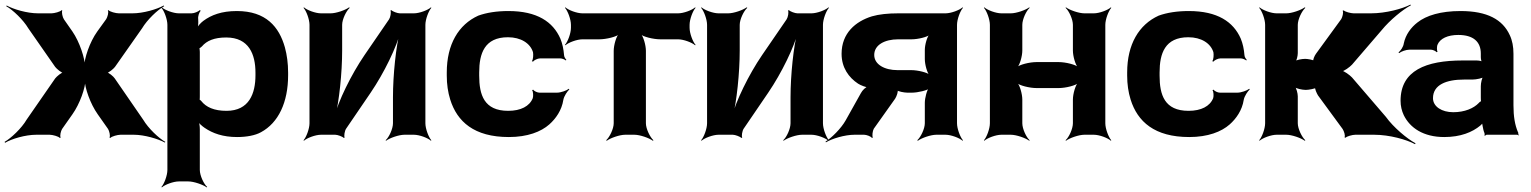

<svg xmlns="http://www.w3.org/2000/svg" viewBox="-80 -586 6657 835"><path d="M235 -449 198 -502C192 -511 187 -533 191 -540L188 -542C183 -535 156 -528 144 -528H86C37 -528 -22 -546 -51 -562L-53 -559C-24 -543 21 -500 43 -463L160 -295C166 -287 188 -268 198 -268V-272C188 -272 166 -253 160 -245L36 -66C14 -28 -32 15 -60 31L-58 35C-30 18 30 0 78 0H136C148 0 175 7 180 14L184 12C179 5 185 -17 190 -25L235 -89C267 -134 292 -204 292 -243H288C288 -204 313 -134 345 -89L390 -25C395 -17 401 5 396 12L400 14C405 7 432 0 444 0H502C548 0 608 18 637 34L639 31C610 15 565 -28 543 -65L419 -245C414 -253 392 -272 382 -272V-268C392 -268 414 -287 420 -295L538 -463C560 -500 605 -543 634 -559L632 -562C603 -546 544 -528 496 -528H437C424 -528 397 -535 392 -542L389 -540C394 -533 387 -511 382 -503L343 -449C310 -403 286 -332 286 -293H290C290 -332 266 -404 235 -449Z M782 -500V-503C780 -514 786 -533 793 -539L789 -542C783 -536 765 -528 753 -528H698C674 -528 637 -542 624 -554L622 -552C634 -539 648 -502 648 -478V153C648 177 634 214 622 227L624 229C637 217 674 203 698 203H739C763 203 803 217 819 229L821 227C806 214 789 177 789 153V-24C789 -37 787 -54 782 -62L779 -60C783 -52 798 -38 810 -30C845 -6 890 10 951 10C992 10 1030 3 1055 -11C1131 -52 1173 -141 1173 -259V-270C1173 -310 1168 -347 1159 -380C1134 -469 1077 -538 950 -538C884 -538 839 -521 804 -495C792 -486 778 -470 775 -461L778 -460C782 -469 783 -487 782 -500ZM905 -104C851 -104 816 -120 795 -147C794 -149 786 -155 785 -154L788 -151C789 -152 789 -165 789 -168V-360C789 -363 788 -377 787 -378L785 -375C786 -374 796 -382 798 -384C819 -409 852 -423 904 -423C1003 -423 1031 -349 1031 -270V-259C1031 -180 1004 -104 905 -104Z M1612 -502 1505 -346C1447 -261 1391 -146 1373 -75L1377 -74C1395 -145 1408 -269 1408 -366V-478C1408 -502 1426 -539 1441 -552L1438 -554C1422 -542 1382 -528 1358 -528H1316C1292 -528 1255 -542 1242 -554L1240 -552C1252 -539 1266 -502 1266 -478V-50C1266 -26 1252 11 1240 24L1242 26C1255 14 1292 0 1316 0H1378C1388 0 1410 8 1415 14L1419 12C1415 6 1419 -17 1425 -26L1532 -183C1590 -268 1646 -383 1663 -453L1660 -454C1642 -384 1629 -260 1629 -163V-50C1629 -26 1612 11 1597 24L1599 26C1615 14 1655 0 1679 0H1720C1744 0 1781 14 1794 26L1796 24C1784 11 1770 -26 1770 -50V-478C1770 -502 1784 -539 1796 -552L1794 -554C1781 -542 1744 -528 1720 -528H1659C1649 -528 1627 -536 1622 -542L1618 -540C1622 -533 1618 -511 1612 -502Z M2004 -257V-271C2004 -353 2027 -424 2129 -424C2185 -424 2226 -398 2238 -359C2240 -349 2239 -326 2233 -320L2238 -318C2242 -324 2258 -332 2268 -332H2357C2365 -332 2376 -327 2381 -323L2383 -326C2379 -330 2373 -339 2373 -347C2371 -372 2366 -396 2357 -418C2325 -491 2256 -538 2131 -538C2080 -538 2036 -531 2000 -518C1914 -479 1863 -393 1863 -271V-257C1863 -220 1868 -185 1878 -153C1908 -57 1982 10 2133 10C2214 10 2273 -13 2309 -45C2337 -70 2363 -106 2370 -152C2373 -168 2387 -189 2396 -197L2394 -200C2384 -192 2359 -183 2342 -183H2266C2257 -183 2242 -190 2239 -196L2234 -194C2239 -188 2240 -168 2237 -159C2223 -124 2185 -104 2130 -104C2025 -104 2004 -174 2004 -257Z M2919 -465V-478C2919 -502 2933 -539 2945 -552L2943 -554C2930 -542 2893 -528 2869 -528H2453C2429 -528 2392 -542 2379 -554L2377 -552C2389 -539 2403 -502 2403 -478V-465C2403 -441 2389 -404 2377 -391L2379 -389C2392 -401 2429 -415 2453 -415H2526C2556 -415 2603 -426 2615 -439L2613 -441C2600 -429 2589 -389 2589 -365V-50C2589 -26 2571 11 2556 24L2559 26C2575 14 2615 0 2639 0H2679C2703 0 2743 14 2759 26L2762 24C2747 11 2729 -26 2729 -50V-365C2729 -389 2718 -429 2705 -441L2703 -439C2715 -426 2762 -415 2792 -415H2869C2893 -415 2930 -401 2943 -389L2945 -391C2933 -404 2919 -441 2919 -465Z M3341 -502 3234 -346C3176 -261 3120 -146 3102 -75L3106 -74C3124 -145 3137 -269 3137 -366V-478C3137 -502 3155 -539 3170 -552L3167 -554C3151 -542 3111 -528 3087 -528H3045C3021 -528 2984 -542 2971 -554L2969 -552C2981 -539 2995 -502 2995 -478V-50C2995 -26 2981 11 2969 24L2971 26C2984 14 3021 0 3045 0H3107C3117 0 3139 8 3144 14L3148 12C3144 6 3148 -17 3154 -26L3261 -183C3319 -268 3375 -383 3392 -453L3389 -454C3371 -384 3358 -260 3358 -163V-50C3358 -26 3341 11 3326 24L3328 26C3344 14 3384 0 3408 0H3449C3473 0 3510 14 3523 26L3525 24C3513 11 3499 -26 3499 -50V-478C3499 -502 3513 -539 3525 -552L3523 -554C3510 -542 3473 -528 3449 -528H3388C3378 -528 3356 -536 3351 -542L3347 -540C3351 -533 3347 -511 3341 -502Z M3664 -181 3598 -63C3578 -27 3536 14 3510 30L3512 33C3538 17 3594 0 3636 0H3678C3688 0 3708 7 3712 14L3716 12C3712 5 3715 -17 3720 -26L3813 -157C3819 -166 3828 -190 3823 -197L3819 -195C3824 -188 3854 -183 3866 -183H3886C3911 -183 3955 -193 3966 -204L3962 -207C3951 -196 3942 -159 3942 -139V-50C3942 -26 3924 11 3909 24L3912 26C3928 14 3968 0 3992 0H4032C4056 0 4093 14 4106 26L4108 24C4096 11 4082 -26 4082 -50V-478C4082 -502 4096 -539 4108 -552L4106 -554C4093 -542 4056 -528 4032 -528H3826C3782 -528 3743 -524 3712 -515C3641 -493 3580 -442 3580 -352C3580 -292 3611 -249 3652 -222C3663 -215 3688 -205 3698 -206L3696 -210C3686 -209 3670 -193 3664 -181ZM3722 -347C3722 -391 3768 -415 3826 -415H3884C3912 -415 3955 -425 3966 -437L3964 -439C3952 -428 3942 -391 3942 -369V-329C3942 -306 3952 -268 3964 -256L3966 -259C3954 -271 3911 -281 3883 -281H3823C3768 -281 3722 -305 3722 -347Z M4727 -50V-478C4727 -502 4741 -539 4753 -552L4751 -554C4738 -542 4701 -528 4677 -528H4636C4612 -528 4572 -542 4556 -554L4554 -552C4569 -539 4586 -502 4586 -478V-366C4586 -342 4597 -302 4610 -290L4612 -292C4600 -305 4554 -316 4524 -316H4428C4398 -316 4352 -305 4340 -292L4342 -290C4355 -302 4366 -342 4366 -366V-478C4366 -502 4383 -539 4398 -552L4396 -554C4380 -542 4340 -528 4316 -528H4275C4251 -528 4214 -542 4201 -554L4199 -552C4211 -539 4225 -502 4225 -478V-50C4225 -26 4211 11 4199 24L4201 26C4214 14 4251 0 4275 0H4316C4340 0 4380 14 4396 26L4398 24C4383 11 4366 -26 4366 -50V-153C4366 -177 4355 -217 4342 -229L4340 -227C4352 -214 4398 -203 4428 -203H4524C4554 -203 4600 -214 4612 -227L4610 -229C4597 -217 4586 -177 4586 -153V-50C4586 -26 4569 11 4554 24L4556 26C4572 14 4612 0 4636 0H4677C4701 0 4738 14 4751 26L4753 24C4741 11 4727 -26 4727 -50Z M4963 -257V-271C4963 -353 4986 -424 5088 -424C5144 -424 5185 -398 5197 -359C5199 -349 5198 -326 5192 -320L5197 -318C5201 -324 5217 -332 5227 -332H5316C5324 -332 5335 -327 5340 -323L5342 -326C5338 -330 5332 -339 5332 -347C5330 -372 5325 -396 5316 -418C5284 -491 5215 -538 5090 -538C5039 -538 4995 -531 4959 -518C4873 -479 4822 -393 4822 -271V-257C4822 -220 4827 -185 4837 -153C4867 -57 4941 10 5092 10C5173 10 5232 -13 5268 -45C5296 -70 5322 -106 5329 -152C5332 -168 5346 -189 5355 -197L5353 -200C5343 -192 5318 -183 5301 -183H5225C5216 -183 5201 -190 5198 -196L5193 -194C5198 -188 5199 -168 5196 -159C5182 -124 5144 -104 5089 -104C4984 -104 4963 -174 4963 -257Z M5652 -171 5759 -25C5765 -16 5772 5 5767 11L5772 13C5776 7 5802 0 5814 0H5896C5963 0 6037 21 6074 41L6076 37C6040 18 5980 -32 5947 -78L5800 -249C5791 -259 5764 -279 5753 -279V-275C5764 -275 5791 -295 5800 -305L5929 -455C5964 -498 6021 -545 6056 -563L6054 -566C6019 -548 5948 -528 5882 -528H5807C5795 -528 5768 -535 5764 -541L5759 -539C5764 -533 5758 -511 5753 -503L5643 -352C5637 -344 5628 -324 5632 -318L5637 -320C5633 -326 5606 -330 5596 -330C5581 -330 5556 -325 5550 -319L5553 -316C5559 -322 5564 -343 5564 -355V-478C5564 -502 5582 -539 5597 -552L5594 -554C5578 -542 5538 -528 5514 -528H5472C5448 -528 5411 -542 5398 -554L5396 -552C5408 -539 5422 -502 5422 -478V-50C5422 -26 5408 11 5396 24L5398 26C5411 14 5448 0 5472 0H5514C5538 0 5578 14 5594 26L5597 24C5582 11 5564 -26 5564 -50V-167C5564 -180 5558 -203 5551 -210L5549 -208C5556 -201 5583 -195 5599 -195C5610 -195 5641 -200 5646 -206L5640 -208C5636 -202 5647 -179 5652 -171Z M6502 -128V-352C6502 -383 6497 -410 6486 -433C6455 -501 6388 -538 6272 -538C6186 -538 6123 -519 6084 -488C6057 -467 6033 -436 6025 -397C6023 -382 6011 -365 6002 -358L6005 -355C6013 -362 6035 -370 6050 -370H6143C6151 -370 6164 -364 6168 -359L6172 -361C6168 -366 6169 -383 6171 -390C6182 -419 6217 -434 6262 -434C6328 -434 6360 -404 6360 -353V-338C6360 -331 6362 -318 6366 -314L6368 -317C6364 -321 6350 -323 6341 -323H6281C6121 -323 6011 -279 6011 -148C6011 -125 6016 -104 6025 -85C6052 -30 6110 10 6201 10C6272 10 6323 -11 6358 -40C6362 -44 6369 -50 6370 -54L6366 -55C6365 -51 6367 -43 6368 -37C6370 -26 6372 -16 6376 -7C6377 -5 6377 1 6376 3L6378 5C6379 3 6383 0 6386 0H6518C6520 0 6523 2 6524 3L6526 1C6525 0 6522 -2 6522 -4C6522 -5 6524 -7 6524 -7L6522 -10C6508 -43 6502 -80 6502 -128ZM6152 -159C6152 -218 6211 -240 6287 -240H6323C6341 -240 6369 -246 6376 -253L6372 -256C6365 -249 6360 -225 6360 -211V-162C6360 -159 6360 -145 6362 -143L6364 -146C6362 -148 6353 -141 6351 -138C6329 -115 6290 -98 6240 -98C6191 -98 6152 -122 6152 -159Z"/></svg>

Font: Asimov
Style: EdgeWide
Weight: 500
Designer: Google
Version: Version 2.000980: 2014